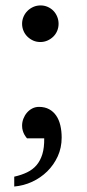

<svg xmlns="http://www.w3.org/2000/svg" viewBox="-20 -514 320 704"><path d="M206.1 -9.8Q206.1 27.8 191.7 59.3Q177.2 90.8 153.1 114.5Q128.9 138.2 97.7 152.6Q66.4 167 32.2 169.9V133.8Q58.6 127.9 79.3 117.9Q100.1 107.9 114 91.6Q127.9 75.2 135.3 51.3Q142.6 27.3 142.1 -6.8H79.1Q78.1 -7.8 75.2 -11.5Q72.3 -15.1 69.1 -21Q65.9 -26.9 63.5 -34.9Q61 -43 61 -53.2Q61 -66.4 65.7 -78.6Q70.3 -90.8 78.6 -100.6Q86.9 -110.4 98.1 -116.2Q109.4 -122.1 123 -122.1Q144.5 -122.1 160.2 -113.5Q175.8 -105 186 -90.1Q196.3 -75.2 201.2 -54.4Q206.1 -33.7 206.1 -9.8ZM194.8 -426.8Q194.8 -413.1 189.7 -400.9Q184.6 -388.7 175.3 -379.6Q166 -370.6 153.8 -365.2Q141.6 -359.9 127.9 -359.9Q113.8 -359.9 101.8 -365.2Q89.8 -370.6 80.6 -379.6Q71.3 -388.7 66.2 -400.9Q61 -413.1 61 -426.8Q61 -440.4 66.4 -452.9Q71.8 -465.3 81.1 -474.4Q90.3 -483.4 102.5 -488.8Q114.7 -494.1 128.9 -494.1Q142.6 -494.1 154.8 -488.8Q167 -483.4 175.8 -474.4Q184.6 -465.3 189.7 -452.9Q194.8 -440.4 194.8 -426.8Z"/></svg>

Font: BabelStone Ogham Bound
Style: Italic
Weight: 400
Italic angle: -30°
Designer: Andrew West
Foundry: BabelStone
Version: Version 2.02 March 14, 2022